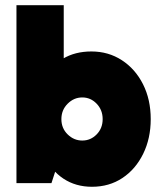

<svg xmlns="http://www.w3.org/2000/svg" viewBox="-20 -701 612 735"><path d="M332 14Q270 14 223 -17Q176 -48 149.5 -106Q123 -164 123 -245Q123 -333 148.5 -390.5Q174 -448 220.5 -476Q267 -504 330 -504Q395 -504 446.5 -470.5Q498 -437 527.5 -378.5Q557 -320 557 -245Q557 -171 528 -112Q499 -53 448.5 -19.5Q398 14 332 14ZM43 0V-681H224V-336H215V-145H224L177 0ZM295 -163Q327 -163 350 -186.5Q373 -210 373 -245Q373 -280 350 -304Q327 -328 295 -328Q263 -328 239 -304Q215 -280 215 -245Q215 -210 239 -186.5Q263 -163 295 -163Z"/></svg>

Font: Gabarito Black
Style: Regular
Weight: 900
Designer: Leandro Assis / Alvaro Franca / Felipe Casaprima
Foundry: Naipe Foundry
Version: Version 1.000